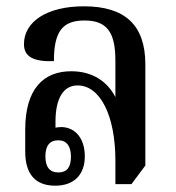

<svg xmlns="http://www.w3.org/2000/svg" viewBox="-20 -580 557 609"><path d="M155 9C215 9 249 -26 249 -84C249 -141 219 -176 175 -177C168 -177 160 -176 156 -175V-194C156 -268 181 -309 226 -309C299 -309 346 -211 346 -71V4H397L441 -55V-376C441 -501 376 -560 246 -560C130 -560 56 -512 56 -440C56 -399 88 -384 151 -386C151 -480 178 -515 248 -515C319 -515 346 -478 346 -388V-272C322 -319 276 -354 206 -354C117 -354 60 -297 60 -169V-99C60 -28 92 9 155 9ZM165 -33C138 -33 124 -50 124 -84C124 -117 137 -135 165 -135C191 -135 205 -117 205 -83C205 -49 192 -33 165 -33Z"/></svg>

Font: Noto Serif Thai Condensed Medium
Style: Regular
Weight: 500
Width: 3
Designer: Monotype Design Team
Foundry: Monotype Imaging Inc.
Version: Version 2.002